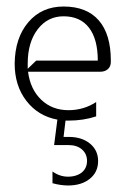

<svg xmlns="http://www.w3.org/2000/svg" viewBox="-20 -365 385 589"><path d="M65 -170V-154L91 -179H280Q280 -245 253 -280Q226 -315 175 -315Q126 -315 95.5 -275Q65 -235 65 -170ZM25 -170Q26 -249 67 -297Q108 -345 175 -345Q246 -345 283 -302.5Q320 -260 320 -179V-175Q320 -161 311 -153Q302 -145 288 -145H66Q73 -91 106.5 -59Q140 -27 190 -27Q237 -27 275 -52V-8Q236 5 190 5Q186 5 181 5L175 55H191Q231 55 256 75.5Q281 96 281 129Q281 163 255.5 183.5Q230 204 189 204Q166 204 141 197V161Q163 177 189 177Q206 177 219.5 171Q233 165 240 154Q247 143 247 129Q247 107 231.5 93.5Q216 80 190 80H146L156 2Q97 -9 61 -55.5Q25 -102 25 -170Z"/></svg>

Font: Glametrix
Style: Light
Weight: 300
Designer: gluk
Foundry: gluk
Version: Version 0.40